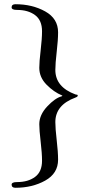

<svg xmlns="http://www.w3.org/2000/svg" viewBox="-20 -735 413 909"><path d="M272 -279Q277 -281 274 -283Q235 -299 200.5 -334Q166 -369 166 -414Q166 -442 172.5 -497Q179 -552 179 -587Q179 -639 146 -663.5Q113 -688 61 -688Q35 -688 35 -700Q35 -715 53 -715Q133 -715 194 -681Q255 -647 255 -582Q255 -546 248.5 -490Q242 -434 242 -404Q242 -323 337 -288Q339 -287 342 -287Q345 -287 346.5 -286Q348 -285 348 -282Q348 -277 337 -273Q242 -238 242 -157Q242 -127 248.5 -71Q255 -15 255 21Q255 86 194 120Q133 154 53 154Q35 154 35 139Q35 127 61 127Q113 127 146 102.5Q179 78 179 26Q179 -9 172.5 -64Q166 -119 166 -147Q166 -191 203.5 -231Q241 -271 272 -279Z"/></svg>

Font: EB Garamond 08
Style: Italic
Weight: 400
Italic angle: -14°
Version: Version 0.016